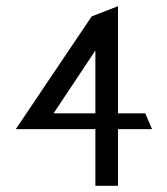

<svg xmlns="http://www.w3.org/2000/svg" viewBox="-20 -600 539 620"><path d="M31 -183H288V0H361V-183H471L449 -234H361V-580L276 -547ZM153 -234 288 -437V-234Z"/></svg>

Font: Charger Sport
Style: DfExt
Weight: 400
Designer: Jasper
Foundry: Cannot Into Space Fonts
Version: Version 1.1